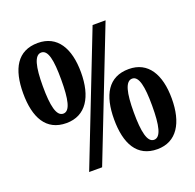

<svg xmlns="http://www.w3.org/2000/svg" viewBox="-128 -858 1017 1001"><g transform="rotate(-20 380.5 -357.0)"><path d="M181 -280C290 -280 342 -369 342 -503C342 -637 290 -724 182 -724C68 -724 21 -637 21 -503C21 -369 68 -280 181 -280ZM204 0H276L555 -714H483ZM182 -332C144 -332 130 -394 130 -503C130 -610 144 -671 182 -671C220 -671 232 -610 232 -503C232 -394 220 -332 182 -332ZM580 10C688 10 740 -79 740 -213C740 -347 688 -434 581 -434C467 -434 420 -347 420 -213C420 -79 467 10 580 10ZM580 -42C543 -42 529 -104 529 -213C529 -320 543 -381 581 -381C618 -381 631 -320 631 -213C631 -104 618 -42 580 -42Z"/></g></svg>

Font: Noto Serif Myanmar ExtraCondensed Black
Style: Regular
Weight: 900
Width: 2
Designer: Ben Mitchell and the Monotype Design Team
Foundry: Monotype Imaging Inc.
Version: Version 2.106